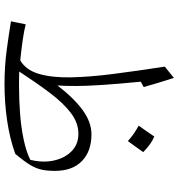

<svg xmlns="http://www.w3.org/2000/svg" viewBox="10 -782 781 840"><g transform="rotate(90 400.0 -361.5)"><path d="M567.4 -371.6Q641.6 -371.6 684.3 -329.8Q727.1 -288.1 727.1 -211.9Q727.1 -178.2 721.7 -153.3Q716.3 -128.4 700.4 -102.3Q684.6 -76.2 652.3 -38.1Q585.4 -14.2 507.3 -2.7Q429.2 8.8 346.2 8.8Q271 8.8 199.5 -0.7Q127.9 -10.3 72.8 -19.5L85.9 -84Q113.8 -76.7 155 -70.8Q196.3 -64.9 243.7 -60.1Q285.6 -84.5 302.5 -140.9Q319.3 -197.3 317.9 -280Q316.4 -362.8 303 -467.3Q289.6 -571.8 271 -692.4L320.3 -732.4Q341.8 -666 360.4 -600.1L336.9 -587.4Q346.7 -491.2 352.5 -395.3Q358.4 -299.3 353.5 -223.1Q409.7 -295.9 461.9 -333.7Q514.2 -371.6 567.4 -371.6ZM564.9 -314.5Q517.1 -314.5 473.6 -281.5Q430.2 -248.5 386.2 -190.2Q342.3 -131.8 292.5 -55.7Q307.6 -55.2 322.8 -54.9Q337.9 -54.7 353 -54.7Q416 -54.7 476.8 -59.3Q537.6 -64 589.8 -75Q642.1 -85.9 678.7 -104Q692.4 -159.7 681.6 -207.8Q670.9 -255.9 640.6 -285.2Q610.4 -314.5 564.9 -314.5ZM576.7 -646.5Q591.3 -640.6 608.2 -629.2Q625 -617.7 645 -598.1Q633.3 -581.5 621.3 -564.7Q609.4 -547.9 596.7 -530.8Q581.5 -544.9 564.2 -556.9Q546.9 -568.8 529.3 -578.1Q541.5 -595.2 553 -611.8Q564.5 -628.4 576.7 -646.5Z"/></g></svg>

Font: Pinar DS1-Light
Style: Regular
Weight: 300
Designer: Amin Abedi
Version: Version 2.000